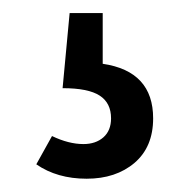

<svg xmlns="http://www.w3.org/2000/svg" viewBox="-20 -36 278 292"><path d="M136.2 -16.1V61Q212.9 72.3 212.9 144Q212.9 187.5 184.6 211.7Q156.2 235.8 111.8 235.8Q66.9 235.8 35.2 213.9L59.1 170.9Q84.5 183.1 106.9 183.1Q125.5 183.1 137.2 172.9Q148.9 162.6 148.9 144Q148.9 120.6 131.6 109.4Q114.3 98.1 75.2 98.1L85.9 -16.1Z"/></svg>

Font: Fira Sans Compressed Book
Style: Regular
Weight: 350
Width: 1
Designer: Carrois Corporate & Edenspiekermann AG
Foundry: Carrois Corporate GbR & Edenspiekermann AG
Version: Version 4.203;PS 004.203;hotconv 1.0.88;makeotf.lib2.5.64775